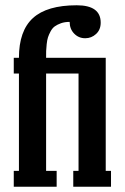

<svg xmlns="http://www.w3.org/2000/svg" viewBox="-20 -708 473 728"><path d="M194.8 0H32.2V-60.1H51.8V-429.2H32.2V-488.8H51.8Q51.8 -591.3 105 -639.6Q158.2 -688 271 -688Q361.8 -688 361.8 -622.1Q361.8 -595.2 344.2 -579.1Q326.7 -563 303.2 -563Q278.3 -563 261.2 -580.6Q244.1 -598.1 244.1 -625Q225.6 -625 211.2 -619.9Q196.8 -614.7 187.5 -607.9Q178.2 -601.1 171.6 -588.6Q165 -576.2 161.9 -566.4Q158.7 -556.6 157 -540.3Q155.3 -523.9 155 -514.6Q154.8 -505.4 154.8 -488.8H380.9V-60.1H400.9V0H257.8V-60.1H277.8V-429.2H154.8V-60.1H194.8Z"/></svg>

Font: Margherita Bold
Style: Regular
Weight: 700
Designer: James Puckett
Foundry: Dunwich Type Founders
Version: Version 1.008;hotconv 1.0.109;makeotfexe 2.5.65596